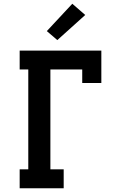

<svg xmlns="http://www.w3.org/2000/svg" viewBox="-20 -1005 640 1025"><path d="M85 0V-101H131V-634H85V-735H521V-562H419V-634H249V-101H320V0ZM286 -791 230 -839 366 -985 435 -925Z"/></svg>

Font: Iosevka Etoile
Style: Bold
Weight: 700
Designer: Belleve Invis
Foundry: Belleve Invis
Version: Version 28.1.0; ttfautohint (v1.8.4)